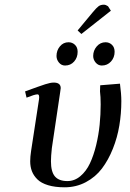

<svg xmlns="http://www.w3.org/2000/svg" viewBox="-20 -799 561 826"><path d="M87.9 -405.8Q151.9 -429.2 174.6 -436.5Q197.3 -443.8 210.9 -443.8Q241.2 -443.8 241.2 -419.9Q241.2 -418.9 238.8 -401.9L203.1 -162.1Q199.2 -126.5 199.2 -105Q199.2 -60.1 216.3 -40Q233.4 -20 270 -20Q300.8 -20 325.9 -41.3Q351.1 -62.5 366.9 -96.2Q382.8 -129.9 393.6 -174.3Q404.3 -218.8 408.7 -262.5Q413.1 -306.2 413.1 -350.1Q413.1 -383.8 410.2 -405.8L411.1 -432.1L496.1 -439Q502 -395.5 502 -363.8Q502 -310.5 493.4 -259Q484.9 -207.5 465.6 -159.2Q446.3 -110.8 418.7 -74.2Q391.1 -37.6 349.4 -15.4Q307.6 6.8 257.8 6.8Q216.8 6.8 187 -2.2Q157.2 -11.2 140.9 -27.3Q124.5 -43.5 117.2 -62.7Q109.9 -82 109.9 -105Q109.9 -124.5 113.8 -149.9L147.9 -372.1Q150.9 -393.1 141.1 -393.1Q129.9 -393.1 94.2 -378.9ZM223.1 -558.1Q223.1 -582 237.8 -599.6Q252.4 -617.2 274.9 -617.2Q291 -617.2 302.5 -606.2Q314 -595.2 314 -576.2Q314 -551.3 298.8 -534.2Q283.7 -517.1 259.8 -517.1Q244.1 -517.1 233.6 -529.8Q223.1 -542.5 223.1 -558.1ZM314 -668 378.9 -746.1Q395 -765.6 404.1 -772.2Q413.1 -778.8 426.8 -778.8Q431.2 -778.8 435.5 -777.1Q439.9 -775.4 442.4 -773.4L444.8 -772L457 -752.9L330.1 -652.8ZM380.9 -558.1Q380.9 -581.5 396.2 -599.4Q411.6 -617.2 434.1 -617.2Q450.2 -617.2 461.7 -606.2Q473.1 -595.2 473.1 -576.2Q473.1 -551.8 457.5 -534.4Q441.9 -517.1 418 -517.1Q402.3 -517.1 391.6 -529.8Q380.9 -542.5 380.9 -558.1Z"/></svg>

Font: Dehuti
Style: Bold-Italic
Weight: 700
Version: Version 1.2